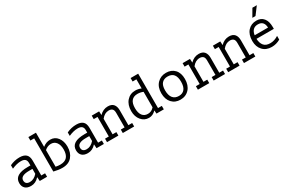

<svg xmlns="http://www.w3.org/2000/svg" viewBox="130 -2073 5041 3378"><g transform="rotate(-30 2651.0 -384.5)"><path d="M25.6 -493.6Q121.8 -538.5 221.8 -538.5Q309 -538.5 353.2 -498.7Q397.4 -459 397.4 -370.5V-70.5H474.4V0H325.6L320.5 -78.2H316.7Q247.4 0 152.6 0Q75.6 0 34.6 -39.1Q-6.4 -78.2 -6.4 -147.4Q-6.4 -319.2 266.7 -319.2H320.5V-373.1Q320.5 -419.2 294.2 -443.6Q267.9 -467.9 210.3 -467.9Q125.6 -467.9 25.6 -423.1ZM253.8 -248.7Q76.9 -248.7 76.9 -152.6Q76.9 -111.5 100.6 -91Q124.4 -70.5 169.2 -70.5Q251.3 -70.5 320.5 -148.7V-248.7Z M692.3 -78.2Q738.5 -67.9 784.6 -67.9Q878.2 -67.9 923.1 -119.2Q967.9 -170.5 967.9 -270.5Q967.9 -361.5 928.8 -414.7Q889.7 -467.9 820.5 -467.9Q751.3 -467.9 692.3 -415.4ZM692.3 -482.1H693.6Q762.8 -538.5 846.2 -538.5Q939.7 -538.5 995.5 -465.4Q1051.3 -392.3 1051.3 -282.1Q1051.3 -157.7 984 -78.8Q916.7 0 789.7 0Q711.5 0 615.4 -24.4V-698.7H538.5V-769.2H692.3Z M1179.5 -493.6Q1275.6 -538.5 1375.6 -538.5Q1462.8 -538.5 1507.1 -498.7Q1551.3 -459 1551.3 -370.5V-70.5H1628.2V0H1479.5L1474.4 -78.2H1470.5Q1401.3 0 1306.4 0Q1229.5 0 1188.5 -39.1Q1147.4 -78.2 1147.4 -147.4Q1147.4 -319.2 1420.5 -319.2H1474.4V-373.1Q1474.4 -419.2 1448.1 -443.6Q1421.8 -467.9 1364.1 -467.9Q1279.5 -467.9 1179.5 -423.1ZM1407.7 -248.7Q1230.8 -248.7 1230.8 -152.6Q1230.8 -111.5 1254.5 -91Q1278.2 -70.5 1323.1 -70.5Q1405.1 -70.5 1474.4 -148.7V-248.7Z M1692.3 -70.5H1769.2V-467.9H1692.3V-538.5H1842.3L1846.2 -462.8H1847.4Q1920.5 -538.5 2016.7 -538.5Q2093.6 -538.5 2130.1 -494.9Q2166.7 -451.3 2166.7 -374.4V-70.5H2243.6V0H2012.8V-70.5H2089.7V-365.4Q2089.7 -423.1 2064.1 -445.5Q2038.5 -467.9 1996.2 -467.9Q1910.3 -467.9 1846.2 -385.9V-70.5H1923.1V0H1692.3Z M2615.4 -698.7V-769.2H2769.2V-70.5H2846.2V0H2697.4L2692.3 -65.4H2689.7Q2628.2 0 2548.7 0Q2455.1 0 2394.2 -73.1Q2333.3 -146.2 2333.3 -259Q2333.3 -385.9 2400.6 -462.2Q2467.9 -538.5 2574.4 -538.5Q2633.3 -538.5 2689.7 -514.1H2692.3V-698.7ZM2692.3 -444.9Q2639.7 -467.9 2579.5 -467.9Q2498.7 -467.9 2457.7 -418.6Q2416.7 -369.2 2416.7 -270.5Q2416.7 -173.1 2455.8 -121.8Q2494.9 -70.5 2566.7 -70.5Q2642.3 -70.5 2692.3 -130.8Z M2948.7 -266.7Q2948.7 -392.3 3019.2 -465.4Q3089.7 -538.5 3198.7 -538.5Q3306.4 -538.5 3371.2 -469.9Q3435.9 -401.3 3435.9 -278.2Q3435.9 -150 3367.3 -75Q3298.7 0 3188.5 0Q3080.8 0 3014.7 -71.8Q2948.7 -143.6 2948.7 -266.7ZM3032.1 -278.2Q3032.1 -175.6 3074.4 -123.1Q3116.7 -70.5 3196.2 -70.5Q3271.8 -70.5 3312.2 -120.5Q3352.6 -170.5 3352.6 -269.2Q3352.6 -369.2 3312.2 -418.6Q3271.8 -467.9 3189.7 -467.9Q3116.7 -467.9 3074.4 -422.4Q3032.1 -376.9 3032.1 -278.2Z M3538.5 -70.5H3615.4V-467.9H3538.5V-538.5H3688.5L3692.3 -462.8H3693.6Q3766.7 -538.5 3862.8 -538.5Q3939.7 -538.5 3976.3 -494.9Q4012.8 -451.3 4012.8 -374.4V-70.5H4089.7V0H3859V-70.5H3935.9V-365.4Q3935.9 -423.1 3910.3 -445.5Q3884.6 -467.9 3842.3 -467.9Q3756.4 -467.9 3692.3 -385.9V-70.5H3769.2V0H3538.5Z M4153.8 -70.5H4230.8V-467.9H4153.8V-538.5H4303.8L4307.7 -462.8H4309Q4382.1 -538.5 4478.2 -538.5Q4555.1 -538.5 4591.7 -494.9Q4628.2 -451.3 4628.2 -374.4V-70.5H4705.1V0H4474.4V-70.5H4551.3V-365.4Q4551.3 -423.1 4525.6 -445.5Q4500 -467.9 4457.7 -467.9Q4371.8 -467.9 4307.7 -385.9V-70.5H4384.6V0H4153.8Z M5053.8 -70.5Q5137.2 -70.5 5217.9 -123.1V-47.4Q5134.6 0 5043.6 0Q4928.2 0 4861.5 -72.4Q4794.9 -144.9 4794.9 -261.5Q4794.9 -392.3 4860.9 -465.4Q4926.9 -538.5 5034.6 -538.5Q5128.2 -538.5 5179.5 -475Q5230.8 -411.5 5230.8 -298.7V-259H4878.2Q4882.1 -170.5 4923.7 -120.5Q4965.4 -70.5 5053.8 -70.5ZM5153.8 -329.5Q5147.4 -467.9 5025.6 -467.9Q4961.5 -467.9 4926.3 -431.4Q4891 -394.9 4882.1 -329.5ZM5089.7 -769.2H5179.5L5064.1 -615.4H5000Z"/></g></svg>

Font: Slabo 13px
Style: Regular
Weight: 400
Designer: John Hudson
Foundry: Tiro Typeworks Ltd.
Version: Version 1.02 Build 005a